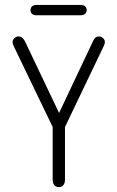

<svg xmlns="http://www.w3.org/2000/svg" viewBox="-20 -752 476 780"><path d="M194 -236V-23Q194 -8 200.5 0Q207 8 219 8Q231 8 237.5 0Q244 -8 244 -23V-236L401 -564Q406 -573 406 -582Q406 -590 398.5 -597Q391 -604 382 -604Q366 -604 358 -585L220 -293L81 -585Q76 -594 70 -599Q64 -604 55 -604Q46 -604 38.5 -597Q31 -590 31 -581Q31 -573 36 -564ZM129 -732Q117 -732 110.5 -726.5Q104 -721 104 -710Q104 -701 110.5 -695.5Q117 -690 129 -690H307Q319 -690 325.5 -695.5Q332 -701 332 -711Q332 -721 325.5 -726.5Q319 -732 307 -732Z"/></svg>

Font: Beiruti Light
Style: Regular
Weight: 300
Designer: Arlette Boutros
Foundry: Boutros
Version: Version 1.41